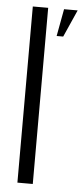

<svg xmlns="http://www.w3.org/2000/svg" viewBox="-52 -729 328 759"><g transform="rotate(5 112.5 -349.5)"><path d="M47 -699H108V0H47ZM177 -591H151L171 -699H225Z"/></g></svg>

Font: Moniqa Paragraph
Style: Regular
Weight: 400
Designer: Rajesh Rajput
Foundry: Rajesh Rajput
Version: Version 1.000